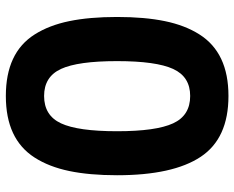

<svg xmlns="http://www.w3.org/2000/svg" viewBox="-92 -692 798 654"><g transform="rotate(-90 307.0 -365.0)"><path d="M307.1 -613.8Q240.7 -613.8 213.9 -556.2Q187 -498.5 187 -365.2Q187 -232.4 213.9 -174.3Q240.7 -116.2 307.1 -116.2Q372.6 -116.2 399.2 -174.3Q425.8 -232.4 425.8 -365.2Q425.8 -498.5 399.2 -556.2Q372.6 -613.8 307.1 -613.8ZM37.1 -365.2Q37.1 -459.5 51.5 -528.3Q65.9 -597.2 97.4 -646.2Q128.9 -695.3 181.2 -719.7Q233.4 -744.1 307.1 -744.1Q380.9 -744.1 433.1 -719.7Q485.4 -695.3 516.6 -646Q547.9 -596.7 562 -528.1Q576.2 -459.5 576.2 -365.2Q576.2 -271 562 -202.4Q547.9 -133.8 516.6 -84.5Q485.4 -35.2 433.1 -10.5Q380.9 14.2 307.1 14.2Q162.6 14.2 99.9 -80.3Q37.1 -174.8 37.1 -365.2Z"/></g></svg>

Font: Nacelle Bold
Style: Regular
Weight: 700
Designer: Sora Sagano
Foundry: Sora Sagano
Version: Version 1.000;FEAKit 1.0